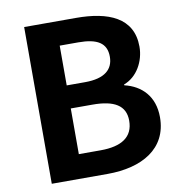

<svg xmlns="http://www.w3.org/2000/svg" viewBox="-82 -818 846 894"><g transform="rotate(-10 340.5 -370.5)"><path d="M91 0H355C518 0 641 -69 641 -218C641 -317 583 -374 503 -393V-397C566 -420 604 -489 604 -558C604 -696 488 -741 336 -741H91ZM239 -439V-627H327C416 -627 460 -601 460 -536C460 -477 420 -439 326 -439ZM239 -114V-330H342C444 -330 497 -299 497 -227C497 -150 442 -114 342 -114Z"/></g></svg>

Font: Noto Sans Mono CJK HK
Style: Bold
Weight: 700
Designer: Ryoko NISHIZUKA 西塚涼子 (kana, bopomofo & ideographs); Paul D. Hunt (Latin, Greek & Cyrillic); Sandoll Communications 산돌커뮤니
Foundry: Adobe
Version: Version 2.004;hotconv 1.0.118;makeotfexe 2.5.65603